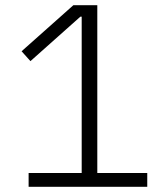

<svg xmlns="http://www.w3.org/2000/svg" viewBox="-20 -718 640 738"><path d="M90 0V-53H294V-654H289L97 -483L63 -521L262 -698H354V-53H546V0Z"/></svg>

Font: IBM Plex Sans Thai Light
Style: Regular
Weight: 300
Designer: Mike Abbink, Paul van der Laan, Pieter van Rosmalen, Ben Mitchell, Mark Frömberg
Foundry: Bold Monday
Version: Version 1.2